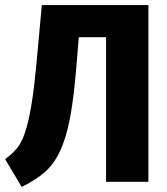

<svg xmlns="http://www.w3.org/2000/svg" viewBox="-33 -713 653 753"><path d="M-13 -89Q12 -107 31 -128.5Q50 -150 64 -190Q78 -230 89.5 -297.5Q101 -365 111 -475L131 -693H549V0H383V-567H276L267 -457Q257 -333 242 -252.5Q227 -172 202 -119.5Q177 -67 140.5 -36Q104 -5 52 20Z"/></svg>

Font: Qzxlaeiskcpccdgjqmyffctclhy
Style: Regular
Weight: 700
Monospace: yes
Designer: Carrois Corporate & Edenspiekermann
Foundry: Carrois Corporate GbR & Edenspiekermann AG
Version: Version 2.001